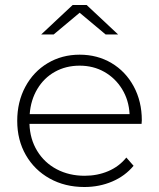

<svg xmlns="http://www.w3.org/2000/svg" viewBox="-20 -745 637 769"><path d="M547 -249H98Q100 -188 129 -140.5Q158 -93 207.5 -67Q257 -41 319 -41Q370 -41 413.5 -59.5Q457 -78 486 -114L515 -81Q481 -40 429.5 -18Q378 4 318 4Q240 4 179 -30Q118 -64 83.5 -124Q49 -184 49 -261Q49 -337 81.5 -397.5Q114 -458 171 -492Q228 -526 299 -526Q370 -526 426.5 -492.5Q483 -459 515.5 -399Q548 -339 548 -263ZM99 -288H499Q496 -344 469 -388Q442 -432 398 -457Q354 -482 299 -482Q244 -482 200 -457.5Q156 -433 129.5 -388.5Q103 -344 99 -288ZM403 -607 299 -694 195 -607H145L271 -725H327L453 -607Z"/></svg>

Font: Montserrat Atlas Light
Style: Regular
Weight: 300
Designer: Julieta Ulanovsky
Foundry: Julieta Ulanovsky
Version: Version 7.200